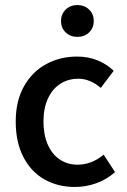

<svg xmlns="http://www.w3.org/2000/svg" viewBox="-20 -725 500 757"><path d="M377.4 -378.4Q335 -414.6 289.1 -414.6Q248.5 -414.6 217.3 -394.3Q186 -374 168.7 -335.9Q151.4 -297.9 151.4 -245.6Q151.4 -193.8 168.2 -155.3Q185.1 -116.7 215.6 -96.2Q246.1 -75.7 285.6 -75.7Q341.3 -75.7 388.7 -115.2L433.6 -46.4Q400.4 -17.1 359.4 -2.4Q318.4 12.2 274.9 12.2Q208 12.2 155.3 -17.6Q102.5 -47.4 72.3 -105.7Q42 -164.1 42 -245.6Q42 -327.1 74.7 -385Q107.4 -442.9 162.4 -472.4Q217.3 -502 283.7 -502Q328.6 -502 365.2 -486.8Q401.9 -471.7 428.2 -445.8ZM349.6 -642.6Q349.6 -614.7 331.3 -597.2Q313 -579.6 285.2 -579.6Q257.3 -579.6 239 -597.2Q220.7 -614.7 220.7 -642.6Q220.7 -669.4 239 -687.3Q257.3 -705.1 285.2 -705.1Q313 -705.1 331.3 -687.3Q349.6 -669.4 349.6 -642.6Z"/></svg>

Font: Varta
Style: Bold
Weight: 700
Designer: Joana Correia, Viktoriya Grabowska, Eben Sorkin
Foundry: Sorkin Type
Version: Version 1.002; ttfautohint (v1.3) -l 8 -r 24 -G 200 -x 12 -H